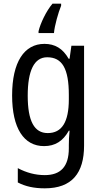

<svg xmlns="http://www.w3.org/2000/svg" viewBox="-20 -786 548 1046"><path d="M313 -755V-766H266C232 -726 200 -659 190 -616V-606H274C277 -645 298 -719 313 -755ZM222 -547C112 -547 46 -448 46 -266C46 -87 110 10 220 10C280 10 323 -17 355 -74H359C356 -48 355 -15 355 5V22C355 123 309 168 224 168C173 168 124 155 77 130V208C119 230 166 240 224 240C372 240 438 157 438 7V-537H369L359 -466H354C322 -522 279 -547 222 -547ZM237 -474C319 -474 355 -412 355 -269V-245C355 -121 317 -61 240 -61C167 -61 131 -126 131 -265C131 -401 166 -474 237 -474Z"/></svg>

Font: Noto Sans Lao UI Cond
Style: Regular
Weight: 400
Width: 3
Designer: Monotype Design Team
Foundry: Monotype Imaging Inc.
Version: Version 2.000